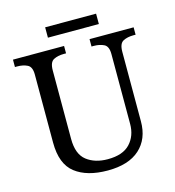

<svg xmlns="http://www.w3.org/2000/svg" viewBox="-122 -943 962 1056"><g transform="rotate(-15 358.5 -415.0)"><path d="M362 10Q244 10 177 -42Q110 -94 110 -216V-604Q110 -648 85.5 -660Q61 -672 28 -672H15V-714H306V-672H293Q259 -672 235 -659.5Q211 -647 211 -600V-210Q211 -123 258 -86.5Q305 -50 378 -50Q464 -50 505 -94Q546 -138 546 -206V-604Q546 -648 521.5 -660Q497 -672 464 -672H451V-714H702V-672H689Q655 -672 631 -659.5Q607 -647 607 -600V-204Q607 -104 544 -47Q481 10 362 10ZM232 -781V-840H522V-781Z"/></g></svg>

Font: Noto Naskh Arabic UI
Style: Regular
Weight: 400
Designer: Monotype Design Team, David Williams, Mohamad Dakak and Nizar Qandah
Foundry: Monotype Imaging Inc.
Version: Version 2.014